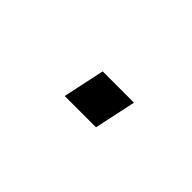

<svg xmlns="http://www.w3.org/2000/svg" viewBox="14 -626 590 590"><g transform="rotate(45 309.0 -331.0)"><path d="M270 -399H406L377 -263H241Z"/></g></svg>

Font: Fragment Mono SC
Style: Italic
Weight: 400
Italic angle: -12°
Monospace: yes
Designer: Wei Huang based on Nimbus Sans by URW Studio, based on Helvetica by Max Miedinger.
Foundry: Wei Huang
Version: Version 1.012; ttfautohint (v1.8.4.7-5d5b)